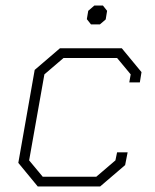

<svg xmlns="http://www.w3.org/2000/svg" viewBox="-20 -672 557 692"><path d="M46 -85 105 -420 196 -498H419L490 -412L484 -375H446L451 -404L402 -463H209L140 -404L85 -94L134 -35H327L396 -94L402 -123H440L431 -77L341 0H116ZM293 -603 298 -633 320 -652H351L366 -633L361 -602L340 -584H308Z"/></svg>

Font: Chakra Petch ExtraLight
Style: Italic
Weight: 275
Italic angle: -10°
Designer: Katatrad Aksorn Co.,Ltd.
Foundry: Cadson Demak Co.,Ltd.
Version: Version 1.000; ttfautohint (v1.6)